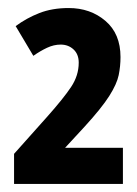

<svg xmlns="http://www.w3.org/2000/svg" viewBox="-20 -878 342 478"><path d="M15 -420V-495L98 -588Q138 -633 157 -661.5Q176 -690 176 -722Q176 -743 163 -755Q150 -767 131 -767Q114 -767 97 -759Q80 -751 63 -739L19 -813Q46 -833 78 -845.5Q110 -858 151 -858Q205 -858 242.5 -826Q280 -794 280 -736Q280 -713 275.5 -691Q271 -669 252 -639Q233 -609 190 -562L142 -510H286V-420Z"/></svg>

Font: Noto Sans Tamil UI ExtraCondensed
Style: Bold
Weight: 700
Width: 2
Designer: Jelle Bosma - Monotype Design Team
Foundry: Monotype Imaging Inc.
Version: Version 2.004; ttfautohint (v1.8.4.7-5d5b)